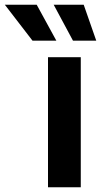

<svg xmlns="http://www.w3.org/2000/svg" viewBox="-137 -786 424 806"><path d="M64.5 0H202.1V-545.9H64.5ZM169.4 -615.2H267.1L214.4 -766.1H88.4ZM-0.5 -615.2H99.6L17.1 -766.1H-116.7Z"/></svg>

Font: Raveo SemiBold
Style: Regular
Weight: 600
Designer: Jakub Foglar, Rasmus Andersson (Inter)
Foundry: Jakubfoglar.com
Version: Version 1.100;Glyphs 3.2.3 (3260)